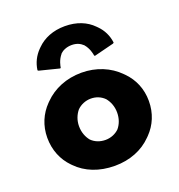

<svg xmlns="http://www.w3.org/2000/svg" viewBox="-147 -936 1008 1080"><g transform="rotate(-20 357.0 -395.5)"><path d="M259 -601C260 -609 266 -645 291 -674V-675C306 -689 330 -700 360 -700C389 -700 410 -690 426 -675H427V-674C451 -647 458 -610 459 -601L463 -598L582 -628L587 -632C582 -675 563 -713 534 -742L527 -749C488 -789 431 -813 360 -813C289 -813 232 -789 192 -749L184 -741C156 -712 137 -676 131 -632L136 -628L255 -598ZM275 -346C296 -367 326 -380 358 -380C389 -380 417 -369 439 -347C458 -324 471 -293 471 -256C471 -221 460 -190 440 -166C420 -146 390 -133 358 -133C324 -133 295 -145 274 -166C256 -188 243 -219 243 -256C243 -292 256 -323 275 -346ZM126 -71 133 -64C186 -10 263 22 358 22C449 22 526 -10 580 -65L588 -73C634 -120 661 -183 661 -256C661 -329 634 -391 588 -438L580 -446C525 -502 446 -535 358 -535C268 -535 189 -502 134 -446L127 -439C81 -392 53 -329 53 -256C53 -182 80 -118 126 -71Z"/></g></svg>

Font: Hussar Woodtype
Style: Bd
Weight: 900
Foundry: Cannot Into Space Fonts
Version: Version 1.07